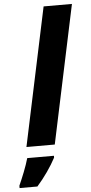

<svg xmlns="http://www.w3.org/2000/svg" viewBox="-115 -796 501 1053"><g transform="rotate(-5 136.0 -269.5)"><path d="M6 0H162L323 -760H167ZM-51 208V221H47C87 176 127 119 152 71V61H5C-7 105 -33 168 -51 208Z"/></g></svg>

Font: Noto Sans SemiCondensed ExtraBold
Style: Italic
Weight: 800
Width: 4
Italic angle: -12°
Designer: Monotype Design Team
Foundry: Monotype Imaging Inc.
Version: Version 2.013